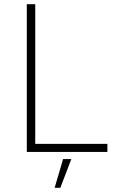

<svg xmlns="http://www.w3.org/2000/svg" viewBox="-20 -720 576 910"><path d="M107 0H489V-38H147V-700H107ZM239 170H266L318 34H279Z"/></svg>

Font: Fixel Display ExtraLight
Style: Regular
Weight: 200
Designer: AlfaBravo + MacPaw
Foundry: Kyrylo Tkachov, Marchela Mozhyna, Serhii Makarenko, Maria Weinstein, Zakhar Kryvoshyya
Version: Version 1.211